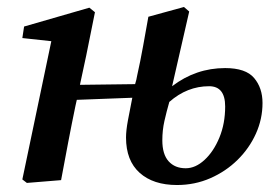

<svg xmlns="http://www.w3.org/2000/svg" viewBox="-20 -516 793 550"><path d="M445 -114Q445 -74 463 -54Q481 -34 512 -34Q540 -34 566 -58Q592 -82 608.5 -122Q625 -162 625 -211Q625 -269 579 -269Q516 -269 465 -224Q457 -196 451 -169.5Q445 -143 445 -114ZM57 8 44 -2 127 -398 44 -407 49 -440 236 -494 252 -481 227 -357 209 -273 367 -275Q369 -281 370.5 -287.5Q372 -294 373 -300Q382 -340 390 -384.5Q398 -429 405 -468L507 -496L522 -483L473 -269Q541 -321 625 -321Q684 -321 708 -292.5Q732 -264 732 -221Q732 -175 713 -133Q694 -91 660.5 -58Q627 -25 582.5 -5.5Q538 14 487 14Q419 14 380 -21Q341 -56 341 -122Q341 -142 346.5 -171.5Q352 -201 359 -236L200 -230L196 -212Q185 -159 175 -106.5Q165 -54 155 0Z"/></svg>

Font: Source Serif 4 Semibold
Style: Italic
Weight: 600
Italic angle: -12°
Designer: Frank Grießhammer
Foundry: Adobe
Version: Version 4.005;hotconv 1.1.0;makeotfexe 2.6.0